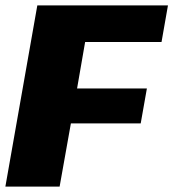

<svg xmlns="http://www.w3.org/2000/svg" viewBox="-50 -695 646 715"><path d="M-30 0H172L214 -235.5H474L497 -365.5H237L267 -538.5H551.5L575.5 -675H89Z"/></svg>

Font: Anybody UltraCondensed Thin ExtraBold
Style: Italic
Weight: 800
Italic angle: -10°
Version: Version 1.111